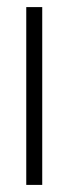

<svg xmlns="http://www.w3.org/2000/svg" viewBox="-20 -521 181 541"><path d="M54 -501V0H99V-501Z"/></svg>

Font: Advent Pro
Style: Light
Weight: 300
Designer: Andreas Kalpakidis
Foundry: Andreas Kalpakidis
Version: Version 2.002 2007